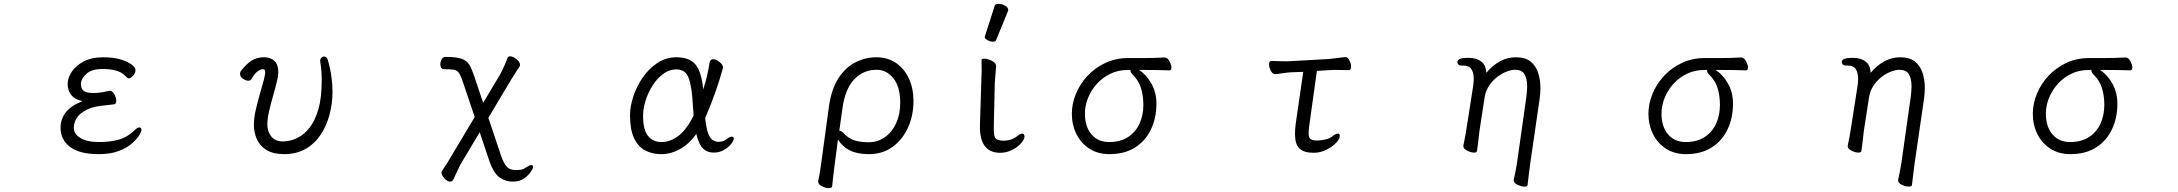

<svg xmlns="http://www.w3.org/2000/svg" viewBox="-20 -784 11334 999"><path d="M551 -312Q564 -312 574.5 -294Q585 -276 585 -259Q585 -242 572 -241Q541 -238 506.5 -233.5Q472 -229 455 -223Q406 -205 385 -178Q364 -151 364 -119Q364 -87 398.5 -66Q433 -45 496 -45Q553 -45 598 -57.5Q643 -70 681 -107Q695 -121 705 -121Q716 -121 716 -107Q716 -100 704.5 -80.5Q693 -61 667 -38Q641 -15 598.5 1.5Q556 18 494 18Q393 18 344 -20Q295 -58 295 -119Q295 -214 410 -258Q371 -265 351.5 -289Q332 -313 332 -347Q332 -379 353.5 -411Q375 -443 416 -464.5Q457 -486 516 -486Q571 -486 608.5 -474.5Q646 -463 665.5 -447.5Q685 -432 685 -419Q685 -412 681.5 -403.5Q678 -395 669 -387Q658 -376 650 -376Q645 -376 641 -380Q637 -384 632 -389Q613 -409 582.5 -417Q552 -425 514 -425Q456 -425 428.5 -399Q401 -373 401 -347Q401 -339 404 -327.5Q407 -316 421 -308Q435 -300 467 -300Q486 -300 509 -303.5Q532 -307 548 -312Z M1646 -468Q1646 -478 1652.5 -484Q1659 -490 1666 -490Q1680 -490 1686 -472Q1699 -426 1704.5 -385Q1710 -344 1710 -306Q1710 -245 1694.5 -187Q1679 -129 1648 -82.5Q1617 -36 1569.5 -9Q1522 18 1459 18Q1400 18 1365 -4.5Q1330 -27 1315.5 -62Q1301 -97 1301 -134Q1301 -170 1311 -213.5Q1321 -257 1333.5 -299.5Q1346 -342 1354 -373Q1360 -399 1360 -409Q1360 -424 1348 -424Q1334 -424 1318 -411Q1302 -398 1288 -372Q1283 -364 1272 -364Q1259 -364 1244 -374.5Q1229 -385 1229 -400Q1229 -410 1236 -418Q1265 -454 1291 -470Q1317 -486 1354 -486Q1388 -486 1408 -467Q1428 -448 1428 -409Q1428 -389 1422 -365Q1413 -328 1401 -286Q1389 -244 1380 -205Q1371 -166 1371 -135Q1371 -100 1391.5 -74Q1412 -48 1453 -48Q1461 -48 1483.5 -51.5Q1506 -55 1535 -70.5Q1564 -86 1591 -120Q1618 -154 1636 -214Q1654 -274 1654 -368Q1654 -392 1652 -416.5Q1650 -441 1646 -464Z M2646 161Q2608 161 2578 138Q2548 115 2528 59L2476 -96L2384 58Q2374 74 2362 100Q2350 126 2340 148Q2334 161 2322 161Q2308 161 2292.5 144Q2277 127 2277 114Q2277 108 2280 105Q2294 85 2307 64Q2320 43 2332 22L2450 -175L2385 -368Q2375 -396 2365.5 -407.5Q2356 -419 2339.5 -421.5Q2323 -424 2290 -424Q2280 -424 2275.5 -431.5Q2271 -439 2271 -449Q2271 -463 2278 -475.5Q2285 -488 2298 -488Q2342 -488 2368 -482Q2394 -476 2408 -463.5Q2422 -451 2430.5 -431.5Q2439 -412 2448 -386L2494 -249L2580 -393Q2590 -411 2601.5 -436Q2613 -461 2621 -483Q2624 -491 2634 -491Q2649 -491 2667.5 -476Q2686 -461 2686 -446Q2686 -442 2683 -437Q2674 -424 2661 -404Q2648 -384 2638 -367L2521 -171L2588 29Q2602 68 2617.5 84Q2633 100 2661 101Q2676 101 2690 99Q2704 97 2714 89Q2717 87 2719.5 85.5Q2722 84 2724 83Q2736 75 2744 75Q2754 75 2754 85Q2754 92 2741.5 110.5Q2729 129 2706 145Q2683 161 2649 161Z M3603 -87Q3566 -35 3518.5 -8.5Q3471 18 3421 18Q3373 18 3336.5 -1.5Q3300 -21 3279 -65.5Q3258 -110 3258 -184Q3258 -229 3275 -281.5Q3292 -334 3324 -380.5Q3356 -427 3400.5 -456.5Q3445 -486 3499 -486Q3567 -486 3598.5 -448.5Q3630 -411 3639 -319Q3650 -353 3658.5 -388.5Q3667 -424 3672 -458Q3675 -476 3691 -476Q3706 -476 3724 -461.5Q3742 -447 3742 -432Q3742 -431 3741.5 -430Q3741 -429 3741 -428Q3725 -369 3700 -298.5Q3675 -228 3649 -170Q3655 -115 3665 -89.5Q3675 -64 3686.5 -56.5Q3698 -49 3708 -47Q3710 -47 3712.5 -46.5Q3715 -46 3717 -46Q3728 -46 3739.5 -49Q3751 -52 3759 -59Q3777 -73 3788 -73Q3798 -73 3798 -62Q3798 -52 3784 -34.5Q3770 -17 3746.5 -3.5Q3723 10 3694 10Q3660 10 3638 -11Q3616 -32 3603 -87ZM3589 -183Q3588 -196 3587 -209.5Q3586 -223 3585 -237Q3580 -335 3563 -379Q3546 -423 3499 -423Q3463 -423 3431.5 -400Q3400 -377 3376.5 -340.5Q3353 -304 3339.5 -262Q3326 -220 3326 -182Q3326 -108 3352 -76.5Q3378 -45 3421 -45Q3468 -45 3510.5 -77.5Q3553 -110 3589 -183Z M4237 158Q4242 138 4246 112.5Q4250 87 4252 71L4293 -229Q4306 -322 4343.5 -378.5Q4381 -435 4432.5 -460.5Q4484 -486 4539 -486Q4599 -486 4642.5 -456Q4686 -426 4709.5 -374.5Q4733 -323 4733 -260Q4733 -182 4704 -119Q4675 -56 4623 -19Q4571 18 4502 18Q4440 18 4401.5 -1.5Q4363 -21 4340 -58L4322 79Q4321 88 4318.5 108Q4316 128 4313.5 149Q4311 170 4310 184Q4309 195 4292 195Q4276 195 4256.5 185Q4237 175 4237 161ZM4347 -104Q4357 -104 4369 -91Q4396 -63 4426 -53.5Q4456 -44 4501 -44Q4547 -44 4584 -70Q4621 -96 4642.5 -142.5Q4664 -189 4664 -250Q4664 -332 4628.5 -376.5Q4593 -421 4541 -421Q4472 -421 4424.5 -371Q4377 -321 4363 -218Z M5155 -752Q5158 -764 5175.5 -764Q5193 -764 5209.5 -754.5Q5226 -745 5226 -732Q5226 -729 5225 -727L5163 -576Q5160 -567 5146.5 -567Q5133 -567 5118.5 -575Q5104 -583 5104 -589.5Q5104 -596 5105 -597ZM5086 -364Q5089 -419 5087 -470Q5088 -479 5099.5 -479Q5111 -479 5126 -474Q5160 -462 5162 -444L5163 -441L5156 -353L5151 -135Q5150 -109 5152.5 -85.5Q5155 -62 5170 -57Q5185 -52 5200 -52Q5244 -52 5273 -76Q5289 -89 5299 -89Q5309 -89 5310.5 -75Q5312 -61 5294 -40Q5276 -19 5246.5 -4Q5217 11 5184 11Q5092 11 5080 -93Q5078 -117 5079 -143Z M6040 -485Q6054 -485 6064.5 -466Q6075 -447 6075 -432Q6075 -418 6064 -418Q6031 -419 6002 -419.5Q5973 -420 5938 -420H5907Q5945 -395 5971 -349Q5997 -303 5997 -244Q5997 -171 5969 -111.5Q5941 -52 5886.5 -17Q5832 18 5752 18Q5693 18 5649 -10Q5605 -38 5581 -86Q5557 -134 5557 -193Q5557 -244 5578 -295.5Q5599 -347 5638 -389Q5677 -431 5731 -456.5Q5785 -482 5852 -482H5934Q5988 -482 6039 -485ZM5862 -420H5848Q5798 -420 5757 -400Q5716 -380 5686.5 -347Q5657 -314 5641 -274Q5625 -234 5625 -193Q5625 -125 5659 -85Q5693 -45 5751 -45Q5810 -45 5849.5 -71Q5889 -97 5909 -140.5Q5929 -184 5929 -238Q5929 -287 5916.5 -326.5Q5904 -366 5872 -397Q5866 -403 5864 -408Q5862 -413 5862 -417Z M6834 -53Q6853 -53 6875.5 -58Q6898 -63 6914 -76Q6931 -89 6941 -89Q6951 -89 6951 -77Q6951 -61 6931 -40Q6911 -19 6879.5 -4Q6848 11 6815 11Q6764 11 6741 -11.5Q6718 -34 6718 -87Q6718 -99 6719 -112.5Q6720 -126 6722 -142L6761 -410L6699 -408Q6681 -407 6654 -403Q6627 -399 6616 -398H6615Q6602 -398 6592.5 -415.5Q6583 -433 6583 -449Q6583 -467 6596 -467Q6605 -467 6628 -466Q6651 -465 6673 -465Q6681 -465 6687.5 -465.5Q6694 -466 6699 -466L6895 -477Q6917 -479 6941.5 -482.5Q6966 -486 6978 -487H6980Q6993 -487 7001.5 -469.5Q7010 -452 7010 -437Q7010 -419 6998 -419Q6990 -419 6971.5 -419.5Q6953 -420 6933 -420Q6923 -420 6913 -420Q6903 -420 6895 -419L6832 -415L6793 -136Q6791 -122 6790 -110.5Q6789 -99 6789 -91Q6789 -69 6797 -62Q6805 -55 6823 -53Z M7928 179Q7927 187 7912 187Q7896 187 7876 177.5Q7856 168 7856 155V152Q7860 135 7864.5 112.5Q7869 90 7873 65L7921 -274Q7923 -291 7924.5 -306Q7926 -321 7926 -334Q7926 -375 7912 -398Q7898 -421 7863 -421Q7845 -421 7820.5 -412Q7796 -403 7772 -385Q7748 -367 7729.5 -340.5Q7711 -314 7705 -279L7678 -104Q7677 -95 7674.5 -74Q7672 -53 7669.5 -31.5Q7667 -10 7665 1Q7664 10 7650 10Q7634 10 7614 0Q7594 -10 7594 -23V-26Q7598 -44 7603 -71Q7608 -98 7610 -112L7644 -330Q7646 -342 7647 -353Q7648 -364 7648 -374Q7648 -405 7636 -424Q7624 -443 7593 -443H7583Q7573 -443 7568 -448.5Q7563 -454 7563 -461Q7563 -471 7575 -477Q7587 -483 7621 -483Q7662 -483 7687 -464Q7712 -445 7713 -405Q7782 -486 7867 -486Q7916 -486 7943.5 -464Q7971 -442 7983 -405.5Q7995 -369 7995 -327Q7995 -313 7994 -298.5Q7993 -284 7991 -270L7941 73Z M9040 -485Q9054 -485 9064.5 -466Q9075 -447 9075 -432Q9075 -418 9064 -418Q9031 -419 9002 -419.5Q8973 -420 8938 -420H8907Q8945 -395 8971 -349Q8997 -303 8997 -244Q8997 -171 8969 -111.5Q8941 -52 8886.5 -17Q8832 18 8752 18Q8693 18 8649 -10Q8605 -38 8581 -86Q8557 -134 8557 -193Q8557 -244 8578 -295.5Q8599 -347 8638 -389Q8677 -431 8731 -456.5Q8785 -482 8852 -482H8934Q8988 -482 9039 -485ZM8862 -420H8848Q8798 -420 8757 -400Q8716 -380 8686.5 -347Q8657 -314 8641 -274Q8625 -234 8625 -193Q8625 -125 8659 -85Q8693 -45 8751 -45Q8810 -45 8849.5 -71Q8889 -97 8909 -140.5Q8929 -184 8929 -238Q8929 -287 8916.5 -326.5Q8904 -366 8872 -397Q8866 -403 8864 -408Q8862 -413 8862 -417Z M9928 179Q9927 187 9912 187Q9896 187 9876 177.5Q9856 168 9856 155V152Q9860 135 9864.5 112.5Q9869 90 9873 65L9921 -274Q9923 -291 9924.5 -306Q9926 -321 9926 -334Q9926 -375 9912 -398Q9898 -421 9863 -421Q9845 -421 9820.5 -412Q9796 -403 9772 -385Q9748 -367 9729.5 -340.5Q9711 -314 9705 -279L9678 -104Q9677 -95 9674.5 -74Q9672 -53 9669.5 -31.5Q9667 -10 9665 1Q9664 10 9650 10Q9634 10 9614 0Q9594 -10 9594 -23V-26Q9598 -44 9603 -71Q9608 -98 9610 -112L9644 -330Q9646 -342 9647 -353Q9648 -364 9648 -374Q9648 -405 9636 -424Q9624 -443 9593 -443H9583Q9573 -443 9568 -448.5Q9563 -454 9563 -461Q9563 -471 9575 -477Q9587 -483 9621 -483Q9662 -483 9687 -464Q9712 -445 9713 -405Q9782 -486 9867 -486Q9916 -486 9943.5 -464Q9971 -442 9983 -405.5Q9995 -369 9995 -327Q9995 -313 9994 -298.5Q9993 -284 9991 -270L9941 73Z M11040 -485Q11054 -485 11064.5 -466Q11075 -447 11075 -432Q11075 -418 11064 -418Q11031 -419 11002 -419.5Q10973 -420 10938 -420H10907Q10945 -395 10971 -349Q10997 -303 10997 -244Q10997 -171 10969 -111.5Q10941 -52 10886.5 -17Q10832 18 10752 18Q10693 18 10649 -10Q10605 -38 10581 -86Q10557 -134 10557 -193Q10557 -244 10578 -295.5Q10599 -347 10638 -389Q10677 -431 10731 -456.5Q10785 -482 10852 -482H10934Q10988 -482 11039 -485ZM10862 -420H10848Q10798 -420 10757 -400Q10716 -380 10686.5 -347Q10657 -314 10641 -274Q10625 -234 10625 -193Q10625 -125 10659 -85Q10693 -45 10751 -45Q10810 -45 10849.5 -71Q10889 -97 10909 -140.5Q10929 -184 10929 -238Q10929 -287 10916.5 -326.5Q10904 -366 10872 -397Q10866 -403 10864 -408Q10862 -413 10862 -417Z"/></svg>

Font: QiushuiShotai
Style: Regular
Weight: 600
Designer: Fontworks Inc.
Foundry: Fontworks Inc.
Version: Version 1.250